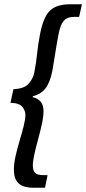

<svg xmlns="http://www.w3.org/2000/svg" viewBox="-20 -728 404 900"><path d="M138 152Q88 152 66.5 131Q45 110 45 68Q45 39 53 3.5Q61 -32 72 -68.5Q83 -105 91 -137Q99 -169 99 -189Q99 -209 85 -227Q71 -245 29 -246L43 -310Q94 -312 115 -336.5Q136 -361 141 -389Q150 -436 154 -477Q158 -518 168 -570Q184 -650 215 -679Q246 -708 309 -708H364L351 -649H329Q294 -649 278 -629.5Q262 -610 254 -565Q246 -524 239.5 -481.5Q233 -439 225 -394Q214 -340 192.5 -313Q171 -286 134 -277L133 -273Q161 -265 172.5 -249Q184 -233 184 -207Q184 -182 176.5 -147.5Q169 -113 159 -76.5Q149 -40 141.5 -7Q134 26 134 48Q134 71 144.5 82Q155 93 183 93H203L191 152Z"/></svg>

Font: Source Sans 3 Semibold
Style: Italic
Weight: 600
Italic angle: -11°
Designer: Paul D. Hunt
Foundry: Adobe
Version: Version 3.052;hotconv 1.1.0;makeotfexe 2.6.0